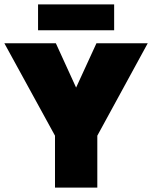

<svg xmlns="http://www.w3.org/2000/svg" viewBox="-49 -858 702 878"><path d="M202.5 -237.5 -29 -660H206.5L299 -457.5L392 -660H626.5L396 -237.5V0H202.5ZM125 -719.5V-838H473V-719.5Z"/></svg>

Font: League Spartan Thin Black
Style: Regular
Weight: 900
Version: Version 2.002